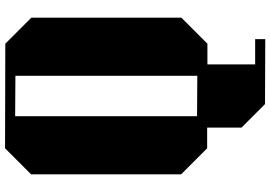

<svg xmlns="http://www.w3.org/2000/svg" viewBox="-175 -665 1070 760"><g transform="rotate(-90 360.0 -285.0)"><path d="M153 0H235V136L328 229L585 230V190H485V1H567L670 -102V-696L567 -799L153 -800L50 -697V-103ZM440 -759V-39L280 -40V-760Z"/></g></svg>

Font: Kumar One
Style: Regular
Weight: 400
Designer: Parimal Parmar
Foundry: Indian Type Foundry
Version: Version 1.000;PS 1.000;hotconv 1.0.88;makeotf.lib2.5.647800